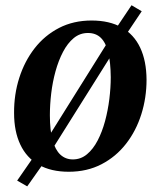

<svg xmlns="http://www.w3.org/2000/svg" viewBox="-20 -628 598 716"><path d="M81.5 67 44 45.5 105 -42.5 150 -100.5 387.5 -480 413.5 -523.5 470.5 -608.5 508.5 -586 451.5 -501 409 -444 170.5 -64.5 141.5 -18ZM321.5 -551.5Q388.5 -551.5 434 -525.5Q479.5 -499.5 502.8 -450.2Q526 -401 526.5 -331Q526.5 -263.5 507 -201.8Q487.5 -140 450 -91.8Q412.5 -43.5 358.5 -15.5Q304.5 12.5 236.5 12.5Q170 12.5 124.5 -13.5Q79 -39.5 55.8 -88.8Q32.5 -138 32.5 -206.5Q32 -275.5 51.8 -337.5Q71.5 -399.5 109 -447.8Q146.5 -496 200.2 -523.8Q254 -551.5 321.5 -551.5ZM308 -505Q278 -505 255 -486Q232 -467 215 -434.5Q198 -402 187 -362Q176 -322 171 -279.8Q166 -237.5 166 -198.5Q166 -142 176 -105.5Q186 -69 205.2 -51.2Q224.5 -33.5 251.5 -33.5Q281.5 -33.5 304.5 -52.8Q327.5 -72 344.2 -104.2Q361 -136.5 371.8 -176.5Q382.5 -216.5 387.8 -259Q393 -301.5 393 -340Q392.5 -396 383.5 -432.5Q374.5 -469 356 -487Q337.5 -505 308 -505Z"/></svg>

Font: Merriweather 60pt SemiBold
Style: Italic
Weight: 600
Italic angle: -7.8°
Version: Version 2.101